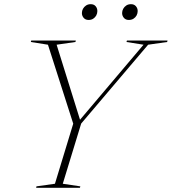

<svg xmlns="http://www.w3.org/2000/svg" viewBox="-20 -899 822 919"><path d="M667 -685 585.5 -698 587.5 -705H782L780 -698L689 -685L368.5 -307.5L280.5 -19.5L364.5 -7L362.5 0H153L154.5 -7L243 -19.5L330.5 -307L209.5 -685L127.5 -698L129.5 -705H343L341 -698L251 -685L365.5 -318L356 -317.5ZM404 -803.5Q389 -803.5 380.5 -813.5Q372 -823.5 372 -836.5Q372 -847.5 377.2 -857Q382.5 -866.5 392 -872.8Q401.5 -879 414 -879Q429.5 -879 437.8 -869.2Q446 -859.5 446 -846Q446 -835 440.8 -825.2Q435.5 -815.5 426.2 -809.5Q417 -803.5 404 -803.5ZM596.5 -803.5Q581.5 -803.5 573 -813.5Q564.5 -823.5 564.5 -836.5Q564.5 -847.5 569.8 -857Q575 -866.5 584.5 -872.8Q594 -879 607 -879Q622 -879 630.5 -869.2Q639 -859.5 639 -846Q639 -835 633.8 -825.2Q628.5 -815.5 619 -809.5Q609.5 -803.5 596.5 -803.5Z"/></svg>

Font: Newsreader 60pt ExtraLight
Style: Italic
Weight: 250
Italic angle: -17°
Designer: Hugues Gentile
Foundry: Production Type
Version: Version 1.003